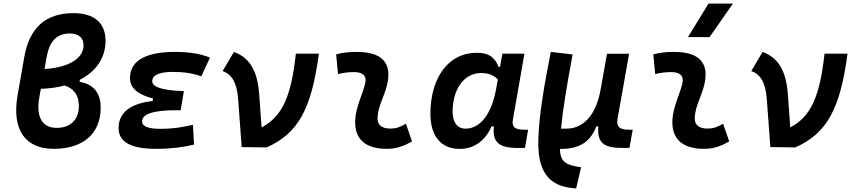

<svg xmlns="http://www.w3.org/2000/svg" viewBox="-20 -815 4728 1064"><path d="M277.8 9.8C430.7 9.8 538.1 -65.4 538.1 -219.7C538.1 -288.1 507.8 -347.2 421.9 -361.3V-372.6C512.2 -418.5 564.9 -494.1 564.9 -589.4C564.9 -687 502.4 -742.2 387.7 -742.2C232.4 -742.2 143.1 -661.1 114.7 -499.5L77.6 -288.1C44.4 -98.6 117.2 9.8 277.8 9.8ZM337.9 -341.3C390.6 -324.2 417 -286.6 417 -227.5C417 -145.5 364.3 -106 293.5 -106.4C213.4 -106.4 178.7 -168 197.8 -275.4L206.5 -322.8C253.9 -324.2 298.3 -330.6 337.9 -341.3ZM226.6 -432.6 238.3 -498C253.9 -585.9 293.5 -629.4 367.7 -629.4C416 -629.4 442.9 -605.5 442.9 -564C442.9 -489.3 356.9 -440.4 226.6 -432.6Z M844.2 9.8C927.7 9.8 999.5 0.5 1055.2 -13.7L1049.3 -123C1003.9 -113.8 950.7 -101.1 867.7 -101.1C800.8 -101.1 767.6 -114.7 767.6 -142.6C767.6 -183.6 830.1 -204.1 956.1 -204.1H981.4L999 -310.1C878.9 -314 823.7 -332.5 823.7 -364.7C823.7 -402.3 871.6 -416.5 938 -416.5C997.6 -416.5 1049.3 -408.7 1095.7 -392.1L1143.6 -495.6C1093.3 -517.1 1028.3 -527.3 946.8 -527.3C814.9 -527.3 700.2 -492.2 700.2 -382.8C700.2 -328.1 742.7 -290.5 828.1 -269.5L825.7 -255.4C718.3 -242.7 637.2 -201.7 637.2 -105C637.2 -27.8 706.1 9.8 844.2 9.8Z M1319.3 0 1457.5 2C1632.3 -75.7 1706.1 -210 1747.1 -517.6H1619.6C1593.8 -284.7 1546.9 -170.4 1429.7 -108.9L1416.5 -291.5C1406.2 -431.2 1358.9 -496.1 1276.4 -527.3L1213.4 -420.9C1263.2 -404.8 1293 -358.9 1299.8 -264.2Z M2229.5 -129.4C2195.8 -109.9 2175.3 -102.5 2143.1 -102.5C2093.8 -102.5 2069.3 -124 2072.3 -166.5C2076.7 -231 2109.4 -278.8 2125 -345.2C2154.3 -465.3 2097.7 -527.3 1958 -527.3C1919.4 -527.3 1880.9 -524.4 1842.8 -513.7L1853 -404.3C1882.8 -412.1 1912.6 -415.5 1942.4 -415.5C1993.2 -415.5 2014.2 -392.6 2002.9 -349.1C1988.3 -290.5 1953.1 -224.1 1948.7 -153.3C1941.9 -46.4 2002 9.8 2124 9.8C2181.2 9.8 2223.1 -8.3 2263.2 -31.2Z M2751 -444.3H2743.2C2724.1 -490.7 2697.3 -522.5 2620.6 -522.5C2467.3 -522.5 2365.2 -387.2 2365.2 -184.1C2365.2 -60.5 2424.3 10.3 2527.8 10.3C2606.4 10.3 2669.4 -34.7 2704.1 -114.7H2716.8C2708 -27.3 2743.7 4.9 2848.6 4.9H2889.2L2906.7 -96.2H2887.7C2828.1 -96.2 2815.4 -113.3 2822.8 -154.8L2886.2 -517.6H2764.2ZM2646.5 -410.2C2694.3 -410.2 2720.7 -393.6 2738.8 -374.5L2730 -325.7C2705.1 -183.6 2641.6 -102.1 2559.6 -102.1C2514.6 -102.1 2488.3 -136.2 2488.3 -196.3C2488.3 -321.8 2551.8 -410.2 2646.5 -410.2Z M3172.9 229 3200.2 111.8 3182.1 108.9C3105 96.7 3085 71.3 3082.5 10.3C3201.2 11.7 3254.9 -37.6 3284.7 -114.7H3295.9C3287.6 -18.6 3330.6 5.9 3437 4.9L3468.3 4.4L3486.3 -96.2H3466.3C3412.1 -96.2 3394.5 -112.8 3402.3 -157.2L3466.3 -517.1H3343.8L3309.6 -325.2V-325.7C3286.1 -181.2 3215.3 -102.1 3119.1 -102.1H3088.9C3098.6 -204.6 3120.1 -335 3153.3 -513.2L3032.2 -527.3C2994.6 -335.4 2969.2 -189.9 2963.4 -48.3C2956.5 127.4 3015.1 219.2 3165 228.5Z M3987.3 -129.4C3953.6 -109.9 3933.1 -102.5 3900.9 -102.5C3851.6 -102.5 3827.1 -124 3830.1 -166.5C3834.5 -231 3867.2 -278.8 3882.8 -345.2C3912.1 -465.3 3855.5 -527.3 3715.8 -527.3C3677.2 -527.3 3638.7 -524.4 3600.6 -513.7L3610.8 -404.3C3640.6 -412.1 3670.4 -415.5 3700.2 -415.5C3751 -415.5 3772 -392.6 3760.7 -349.1C3746.1 -290.5 3710.9 -224.1 3706.5 -153.3C3699.7 -46.4 3759.8 9.8 3881.8 9.8C3939 9.8 3981 -8.3 4021 -31.2ZM3792.5 -609.4H3912.1L4041.5 -794.9H3906.2Z M4249 0 4387.2 2C4562 -75.7 4635.7 -210 4676.8 -517.6H4549.3C4523.4 -284.7 4476.6 -170.4 4359.4 -108.9L4346.2 -291.5C4335.9 -431.2 4288.6 -496.1 4206.1 -527.3L4143.1 -420.9C4192.9 -404.8 4222.7 -358.9 4229.5 -264.2Z"/></svg>

Font: Cascadia Mono PL SemiBold
Style: Italic
Weight: 600
Italic angle: -10°
Monospace: yes
Designer: Aaron Bell
Foundry: Saja Typeworks
Version: Version 2404.023